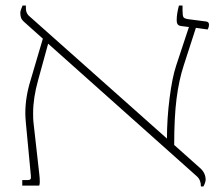

<svg xmlns="http://www.w3.org/2000/svg" viewBox="-20 -667 806 690"><path d="M640 -431Q623 -379 614.5 -312.5Q606 -246 606 -146L698 -64Q719 -46 719 -21Q719 -16 716.5 -9Q714 -2 711 3H702Q702 -20 689 -32L153 -510L117 -379Q99 -315 99 -260Q99 -240 100 -230L121 -43Q123 -28 123 -14Q123 -5 121 0H60V-20H80Q87 -20 89.5 -23Q92 -26 91 -35L73 -225Q71 -247 71 -260Q71 -318 90 -379L134 -528L67 -588Q58 -596 55.5 -603.5Q53 -611 53 -621Q53 -629 61 -647H73V-638Q73 -621 83 -611L580 -169Q580 -241 589.5 -315Q599 -389 613 -431L659 -570L634 -573Q623 -574 619 -579Q615 -584 615 -595Q615 -617 623 -647H636V-629Q636 -610 639.5 -605Q643 -600 657 -598L719 -590Q731 -589 731 -579Q731 -569 726 -561L684 -567Z"/></svg>

Font: Noto Serif Hebrew NarrowThin
Style: Regular
Weight: 250
Width: 4
Designer: Monotype Design Team
Foundry: Monotype Imaging Inc.
Version: Version 1.000